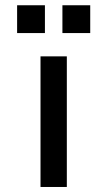

<svg xmlns="http://www.w3.org/2000/svg" viewBox="-20 -725 416 745"><path d="M137.2 0.5V-506.3H239.3V0.5ZM222.2 -596.7V-704.6H330.1V-596.7ZM46.4 -596.7V-704.6H154.3V-596.7Z"/></svg>

Font: Alte DIN 1451 Mittelschrift
Style: Regular
Weight: 400
Designer: Peter Wiegel
Foundry: Peter Wiegel
Version: Version 1.002 September 20, 2019